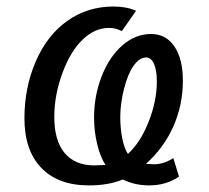

<svg xmlns="http://www.w3.org/2000/svg" viewBox="-20 -557 640 587"><path d="M527.3 -17.1Q488.3 9.8 436 9.8Q391.6 9.8 355.5 -8.3Q312.5 9.8 252 9.8Q157.7 9.8 106.2 -43.9Q54.7 -97.7 54.7 -195.3Q54.7 -289.6 89.4 -369.4Q124 -449.2 185.8 -493.2Q247.6 -537.1 327.1 -537.1Q367.2 -537.1 396 -523.9L352.5 -461.9Q334 -471.7 313 -471.7Q270 -471.7 232.7 -436Q195.3 -400.4 170.7 -333.3Q146 -266.1 146 -199.2Q146 -127 177.7 -89.1Q209.5 -51.3 268.6 -51.3L302.7 -52.7Q286.6 -76.7 277.1 -116.2Q267.6 -155.8 267.6 -198.2Q267.6 -264.2 290.8 -323.7Q314 -383.3 354 -418.2Q394 -453.1 441.9 -453.1Q487.3 -453.1 513.2 -415Q539.1 -377 539.1 -310.1Q539.1 -236.8 510.3 -171.1Q481.4 -105.5 426.3 -56.2L449.2 -54.7Q481.4 -54.7 509.8 -73.7ZM459.5 -308.1Q459.5 -342.3 450.7 -361.8Q441.9 -381.3 427.2 -381.3Q406.2 -381.3 388.4 -356Q370.6 -330.6 359.1 -285.2Q347.7 -239.7 347.7 -198.7Q347.7 -164.6 353.8 -133.8Q359.9 -103 371.1 -86.4Q409.2 -121.1 434.3 -184.6Q459.5 -248 459.5 -308.1Z"/></svg>

Font: Liberation Mono
Style: Italic
Weight: 400
Italic angle: -12°
Monospace: yes
Designer: Steve Matteson
Foundry: Ascender Corporation
Version: Version 2.1.5